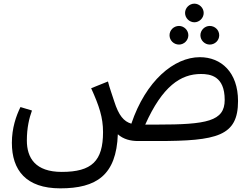

<svg xmlns="http://www.w3.org/2000/svg" viewBox="-20 -772 1378 1051"><path d="M310 259C508 259 617 187 625 -37C655 -10 694 0 736 0H840C1169 0 1283 -27 1283 -219C1283 -376 1191 -459 1074 -459C932 -459 778 -329 699 -95C658 -107 630 -139 605 -218C594 -253 580 -290 571 -326L479 -289C523 -192 544 -129 544 -49C544 109 483 169 318 169C174 169 127 93 127 -3C127 -73 140 -126 155 -167L92 -186C68 -137 45 -71 45 10C45 159 122 259 310 259ZM1080 -367C1131 -367 1210 -356 1210 -225C1210 -108 1111 -90 840 -90H775C869 -300 969 -367 1080 -367ZM908 -579C908 -551 931 -528 960 -528C987 -528 1011 -551 1011 -579C1011 -607 987 -630 960 -630C931 -630 908 -607 908 -579ZM1077 -579C1077 -551 1101 -528 1128 -528C1157 -528 1180 -551 1180 -579C1180 -607 1157 -630 1128 -630C1101 -630 1077 -607 1077 -579ZM1044 -650C1071 -650 1095 -673 1095 -701C1095 -729 1071 -752 1044 -752C1017 -752 993 -729 993 -701C993 -673 1017 -650 1044 -650Z"/></svg>

Font: FiraGO Unicode
Style: Regular
Weight: 400
Designer: bBox Type
Foundry: bBox Type GmbH
Version: Version 1.001;PS 001.001;hotconv 1.0.88;makeotf.lib2.5.64775